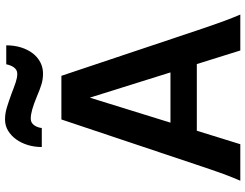

<svg xmlns="http://www.w3.org/2000/svg" viewBox="-126 -852 978 765"><g transform="rotate(-90 362.5 -469.0)"><path d="M256.8 -278.3H457L356.4 -599.6ZM490.2 -173.3H224.6L170.9 0H25.4Q31.7 -14.6 38.3 -30.8Q44.9 -46.9 52.2 -66.9Q59.6 -86.9 68.4 -112.8Q77.1 -138.7 88.9 -173.3L269.5 -712.9H443.4L624 -173.3Q635.7 -139.2 644.5 -113.3Q653.3 -87.4 660.9 -67.1Q668.5 -46.9 674.8 -30.8Q681.2 -14.6 687.5 0H544.4ZM159.7 -791Q159.7 -820.3 167.7 -846.7Q175.8 -873 190.4 -893.3Q205.1 -913.6 225.1 -925.5Q245.1 -937.5 269.5 -937.5Q293.5 -937.5 318.1 -929.9Q342.8 -922.4 372.1 -911.6Q386.2 -906.2 397.2 -902.1Q408.2 -897.9 417.2 -895Q426.3 -892.1 434.6 -890.4Q442.9 -888.7 451.7 -888.7Q460.4 -888.7 466.8 -892.6Q473.1 -896.5 477.5 -902.8Q481.9 -909.2 484.9 -917Q487.8 -924.8 489.3 -932.6H564.9Q564.9 -900.9 556.6 -874Q548.3 -847.2 533.4 -827.6Q518.6 -808.1 497.8 -797.1Q477.1 -786.1 452.1 -786.1Q429.2 -786.1 408.7 -792.5Q388.2 -798.8 362.3 -810.1Q331.5 -822.8 310.1 -828.9Q288.6 -835 272.9 -835Q263.7 -835 257.1 -831.1Q250.5 -827.1 246.1 -820.8Q241.7 -814.5 239 -806.6Q236.3 -798.8 235.4 -791Z"/></g></svg>

Font: Andika New Basic
Style: Bold
Weight: 700
Designer: Victor Gaultney, Annie Olsen, Pablo Ugerman
Foundry: SIL International
Version: Version 5.500; ttfautohint (v1.8.3)